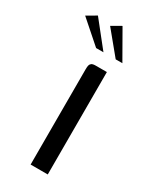

<svg xmlns="http://www.w3.org/2000/svg" viewBox="-194 -697 608 747"><g transform="rotate(30 110.0 -323.0)"><path d="M83 0Q83 -107 83 -214Q83 -321 83 -428Q83 -439 84.5 -445.5Q86 -452 91.5 -456Q97 -460 110 -460H160V0ZM77 -520 -23 -608 20 -633 110 -520ZM165 -520 81 -622 123 -646 195 -520Z"/></g></svg>

Font: Genos
Style: Regular
Weight: 400
Designer: Robert E. Leuschke
Foundry: Robert E. Leuschke
Version: Version 1.010